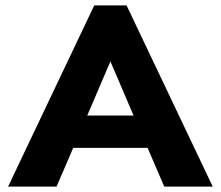

<svg xmlns="http://www.w3.org/2000/svg" viewBox="-20 -693 820 713"><path d="M590 0 528 -144H252L190 0H10L330 -673H450L770 0ZM476 -264 390 -465 304 -264Z"/></svg>

Font: Madhuban Bold
Style: Regular
Weight: 700
Designer: jaikishan Patel
Foundry: MagicType
Version: Version 1.000